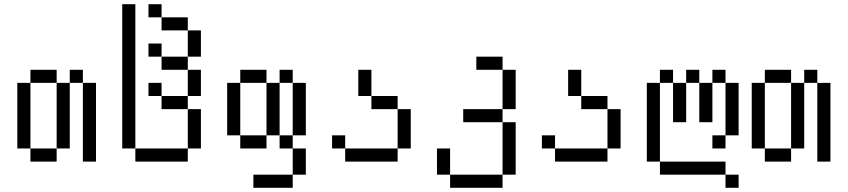

<svg xmlns="http://www.w3.org/2000/svg" viewBox="-20 -770 4040 915"><path d="M125 -62.5V0H250V-62.5ZM125 -62.5V-375H62.5V-62.5ZM250 -62.5H312.5V-375H250ZM375 -375Q375 -375 375 0H437.5Q437.5 0 437.5 -375ZM125 -375H250V-437.5H125ZM312.5 -375H375V-437.5H312.5Z M625 -62.5V0H875V-62.5ZM625 -62.5V-750H562.5V-62.5ZM875 -62.5H937.5V-250H875ZM875 -250V-312.5H750V-250ZM750 -312.5V-375H687.5V-312.5ZM875 -312.5H937.5Q937.5 -312.5 937.5 -437.5H875Q875 -437.5 875 -312.5ZM875 -437.5V-500H750V-437.5ZM750 -500V-562.5H687.5V-500ZM875 -500H937.5Q937.5 -500 937.5 -625H875Q875 -625 875 -500ZM875 -625V-687.5H750V-625ZM750 -687.5V-750H687.5V-687.5Z M1375 62.5H1187.5V125H1375ZM1375 62.5H1437.5Q1437.5 62.5 1437.5 -62.5H1375Q1375 -62.5 1375 62.5ZM1375 -62.5V-125H1312.5V-62.5ZM1125 -125V-62.5H1250V-125ZM1125 -125Q1125 -125 1125 -375H1062.5Q1062.5 -375 1062.5 -125ZM1250 -125H1312.5Q1312.5 -125 1312.5 -375H1250Q1250 -375 1250 -125ZM1375 -125H1437.5Q1437.5 -125 1437.5 -375H1375Q1375 -375 1375 -125ZM1125 -375H1250V-437.5H1125ZM1312.5 -375H1375V-437.5H1312.5Z M1625 -62.5V0H1875V-62.5ZM1625 -62.5V-125H1562.5V-62.5ZM1875 -62.5H1937.5V-250H1875ZM1875 -250V-312.5H1750V-250ZM1750 -312.5Q1750 -312.5 1750 -437.5H1687.5Q1687.5 -437.5 1687.5 -312.5Z M2125 62.5V125H2375V62.5ZM2125 62.5Q2125 62.5 2125 -62.5H2062.5Q2062.5 -62.5 2062.5 62.5ZM2375 62.5H2437.5Q2437.5 62.5 2437.5 -187.5H2375Q2375 -187.5 2375 62.5ZM2375 -187.5V-250H2187.5V-187.5ZM2375 -250H2437.5V-437.5H2375ZM2375 -437.5V-500H2250V-437.5Z M2625 -62.5V0H2875V-62.5ZM2625 -62.5V-125H2562.5V-62.5ZM2875 -62.5H2937.5V-250H2875ZM2875 -250V-312.5H2750V-250ZM2750 -312.5Q2750 -312.5 2750 -437.5H2687.5Q2687.5 -437.5 2687.5 -312.5Z M3500 125V62.5H3437.5V125ZM3437.5 62.5V0H3125V62.5ZM3125 0Q3125 0 3125 -375H3062.5Q3062.5 -375 3062.5 0ZM3437.5 -125H3375V-62.5H3437.5ZM3437.5 -125H3500Q3500 -125 3500 -375H3437.5Q3437.5 -375 3437.5 -125ZM3187.5 -375V-187.5H3250V-375ZM3312.5 -375V-187.5H3375V-375ZM3125 -375H3187.5V-437.5H3125ZM3250 -375H3312.5V-437.5H3250ZM3375 -375H3437.5V-437.5H3375Z M3625 -62.5V0H3750V-62.5ZM3625 -62.5V-375H3562.5V-62.5ZM3750 -62.5H3812.5V-375H3750ZM3875 -375Q3875 -375 3875 0H3937.5Q3937.5 0 3937.5 -375ZM3625 -375H3750V-437.5H3625ZM3812.5 -375H3875V-437.5H3812.5Z"/></svg>

Font: CalcUnifontExMono
Style: Regular
Weight: 500
Version: Version 15.0.06